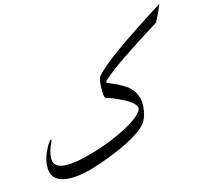

<svg xmlns="http://www.w3.org/2000/svg" viewBox="-172 -1104 1534 1353"><g transform="rotate(-30 595.0 -427.5)"><path d="M1227.1 -811Q1222.2 -803.7 1209 -787.4Q1195.8 -771 1181.2 -753.9Q1166.5 -736.8 1154.8 -723.6Q1143.1 -710.4 1141.1 -709Q944.3 -649.4 819.3 -605.5Q694.3 -561.5 641.1 -531.7Q635.3 -528.3 631.8 -525.9Q628.4 -523.4 627.4 -520.5Q626 -517.6 635.3 -509.8Q675.3 -479.5 702.1 -454.6Q729 -429.7 744.6 -409.2Q797.9 -334.5 770.5 -249Q748 -179.2 706.1 -143.1Q683.6 -124 646 -109.4Q608.4 -94.7 563.2 -83.5Q518.1 -72.3 469 -64.7Q419.9 -57.1 374 -52.2Q328.1 -47.4 289.1 -45.2Q250 -43 225.6 -43Q156.2 -43 102.8 -53.5Q49.3 -64 15.1 -85.2Q-19 -106.4 -31.2 -138.2Q-43.5 -169.9 -30.3 -212.4Q-18.6 -251 6.6 -286.9Q31.7 -322.8 69.8 -356.4Q80.6 -365.7 86.4 -365.7Q90.8 -365.7 89.4 -360.8Q86.9 -354.5 79.6 -345.7Q59.6 -323.7 45.7 -300.5Q31.7 -277.3 23.4 -252.4Q-13.2 -137.7 261.7 -137.7Q361.3 -137.7 445.3 -148.4Q529.3 -159.2 591.6 -175.3Q653.8 -191.4 690.9 -210.9Q728 -230.5 733.4 -248Q738.8 -264.2 723.1 -290.3Q707.5 -316.4 670.9 -349.6Q642.1 -375 616.2 -395Q590.3 -415 566.9 -428.2Q558.1 -441.9 579.1 -509.3Q588.4 -538.1 596.7 -555.7Q605 -573.2 612.8 -579.1Q670.9 -618.7 824 -676.8Q977.1 -734.9 1226.6 -811.5Z"/></g></svg>

Font: XB Zar
Style: Italic
Weight: 400
Italic angle: -12°
Designer: Behnam
Foundry: Irmug
Version: Version 8.005 2009